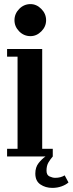

<svg xmlns="http://www.w3.org/2000/svg" viewBox="-20 -762 354 935"><path d="M128.5 -586Q96.5 -586 73.5 -609.2Q50.5 -632.5 50.5 -663.5Q50.5 -695 73.5 -718.5Q96.5 -742 128.5 -742Q158 -742 181.2 -718.5Q204.5 -695 204.5 -663.5Q204.5 -632.5 181.2 -609.2Q158 -586 128.5 -586ZM14.5 0V-37.5H65.5V-486H14.5V-523.5H185.5V-37.5H237V0Q225.5 13 216 29Q206.5 45 206.5 69Q206.5 90.5 221.2 97.2Q236 104 249 104Q275.5 104 295 92L313.5 126.5Q300.5 138 279.8 145.5Q259 153 235 153Q201.5 153 176.8 136.2Q152 119.5 152 83Q152 52.5 168 32.2Q184 12 201.5 0Z"/></svg>

Font: Imbue 10pt
Style: Bold
Weight: 700
Designer: Tyler Finck
Foundry: Etcetera Type Company
Version: Version 1.102; ttfautohint (v1.8.3)